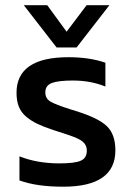

<svg xmlns="http://www.w3.org/2000/svg" viewBox="-20 -702 504 732"><path d="M195.8 -521 70.8 -682.1H160.2L233.9 -581.1L310.1 -682.1H397L272 -521ZM221.2 9.8Q118.7 9.8 54.2 -14.2V-106Q121.1 -79.1 207 -79.1Q265.1 -79.1 288.1 -89.4Q311 -99.6 311 -127.9Q311 -138.7 306.9 -147.2Q302.7 -155.8 295.2 -162.1Q287.6 -168.5 274.7 -174.3Q261.7 -180.2 246.6 -185.5Q231.4 -190.9 210 -197.8Q203.6 -199.7 200.2 -200.7Q196.8 -201.7 191.4 -203.6Q186 -205.6 181.2 -207Q146 -218.8 123.3 -229.5Q100.6 -240.2 80.8 -256.3Q61 -272.5 52 -294.9Q43 -317.4 43 -348.1Q43 -483.9 241.2 -483.9Q321.3 -483.9 381.8 -462.9V-372.1Q325.7 -395 257.8 -395Q202.1 -395 177.5 -385.5Q152.8 -376 152.8 -350.1Q152.8 -326.2 172.4 -314.7Q191.9 -303.2 248.5 -285.2Q261.7 -281.2 269 -278.8Q354.5 -252.4 387.2 -221.2Q419.9 -189.9 419.9 -128.9Q419.9 9.8 221.2 9.8Z"/></svg>

Font: Kanit
Style: Regular
Weight: 400
Designer: Katatrad Team
Foundry: CadsonDemak
Version: Version 1.000;PS 001.000;hotconv 1.0.88;makeotf.lib2.5.64775